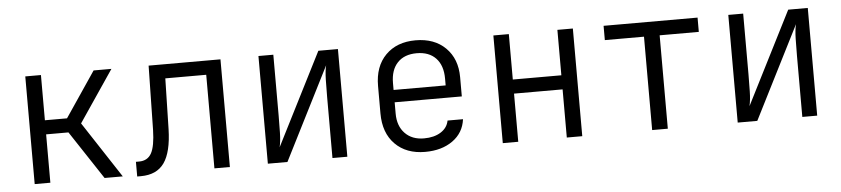

<svg xmlns="http://www.w3.org/2000/svg" viewBox="-39 -764 4277 977"><g transform="rotate(-5 2100.0 -275.0)"><path d="M106 0V-550H186V-319H299L455 -550H546L368 -287L556 0H463L300 -247H186V0Z M629 7V-68H645Q689 -68 708.5 -103.5Q728 -139 730 -222L736 -550H1103V0H1024V-478H815L809 -219Q806 -102 767.5 -47.5Q729 7 648 7Z M1297 0V-550H1373V-240Q1373 -198 1372 -152.5Q1371 -107 1364 -78L1603 -550H1703V0H1627V-311Q1627 -353 1628 -399Q1629 -445 1636 -473L1397 0Z M2100 10Q2004 10 1947 -47.5Q1890 -105 1890 -205V-345Q1890 -445 1947 -502.5Q2004 -560 2100 -560Q2196 -560 2253 -503.5Q2310 -447 2310 -353V-255H1967V-197Q1967 -134 2003 -96.5Q2039 -59 2100 -59Q2152 -59 2186 -80.5Q2220 -102 2227 -139H2306Q2297 -70 2241 -30Q2185 10 2100 10ZM1967 -318H2233V-353Q2233 -420 2198 -457Q2163 -494 2100 -494Q2037 -494 2002 -457Q1967 -420 1967 -353Z M2497 0V-550H2576V-318H2824V-550H2903V0H2824V-246H2576V0Z M3260 0V-477H3060V-550H3540V-477H3340V0Z M3697 0V-550H3773V-240Q3773 -198 3772 -152.5Q3771 -107 3764 -78L4003 -550H4103V0H4027V-311Q4027 -353 4028 -399Q4029 -445 4036 -473L3797 0Z"/></g></svg>

Font: JetBrains Mono NL Light
Style: Regular
Weight: 300
Monospace: yes
Designer: Philipp Nurullin, Konstantin Bulenkov
Foundry: JetBrains
Version: Version 2.305; ttfautohint (v1.8.4.7-5d5b)